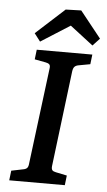

<svg xmlns="http://www.w3.org/2000/svg" viewBox="-54 -791 462 826"><g transform="rotate(5 177.0 -377.5)"><path d="M18 0 23 -42 72 -52Q85 -54 90.5 -60Q96 -66 97 -80L149 -494Q151 -507 146 -512Q141 -517 130 -519L82 -528L87 -570H327L322 -528L273 -519Q261 -517 255 -511Q249 -505 247 -491L196 -76Q195 -64 199.5 -59Q204 -54 215 -52L263 -42L258 0ZM72 -640 196 -753 263 -755 354 -641 324 -609 224 -686 98 -606Z"/></g></svg>

Font: Rasa Medium
Style: Italic
Weight: 500
Italic angle: -7.10001°
Designer: Anna Giedrys (Yrsa+Rasa design), David Brezina (Yrsa art-direction, Rasa art-direction, design)
Foundry: Rosetta Type Foundry
Version: Version 2.004